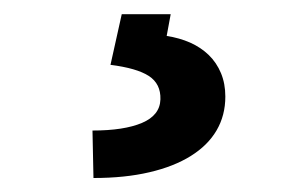

<svg xmlns="http://www.w3.org/2000/svg" viewBox="-20 -23 414 273"><path d="M208.1 118.3Q208.8 96.2 191.6 85Q174.4 73.9 137.1 69.2L153.1 -2.8H222.7L217 28.1Q235.1 30.9 250.4 37.6Q265.6 44.4 276.8 55.2Q288 66.1 294.2 81Q300.4 95.9 300.4 114.3Q300.4 141 288 162.3Q275.6 183.6 251.4 198.7Q227.3 213.8 192.5 221.9Q157.7 230.1 112.9 230.1L111.5 162.6Q156.2 162.6 181.8 151.8Q207.4 141 208.1 118.3Z"/></svg>

Font: Cannonade
Style: Bold
Weight: 700
Designer: Rasmus Andersson
Foundry: rsms
Version: Version 3.012;git-f93a4a705